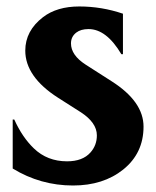

<svg xmlns="http://www.w3.org/2000/svg" viewBox="-20 -567 486 597"><path d="M207 9.8Q106 9.8 19.5 -43V-195.3H24.4Q49.3 -140.1 85.4 -105.5Q127 -65.4 188.5 -65.4Q236.8 -65.4 261.2 -92.8Q281.2 -115.2 281.2 -146Q281.2 -186 230 -218.8L161.1 -262.7Q58.6 -328.1 58.6 -409.7Q58.6 -471.2 113.8 -513.7Q157.2 -546.9 226.6 -546.9Q295.9 -546.9 362.3 -524.4V-398.4H357.4Q311 -476.6 255.4 -476.6Q231.4 -476.6 217.3 -465.8Q200.7 -453.1 200.7 -432.1Q200.7 -395.5 246.1 -366.2L327.6 -314Q426.3 -251 426.3 -173.3Q426.3 -90.8 363.3 -40Q301.3 9.8 207 9.8Z"/></svg>

Font: Classica
Style: Bold
Weight: 700
Designer: Wojciech Kalinowski "wmk69" (wmk69@o2.pl)
Foundry: Wojciech Kalinowski "wmk69" (wmk69@o2.pl)
Version: Version 2.1.1; 2021-05-14